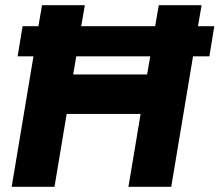

<svg xmlns="http://www.w3.org/2000/svg" viewBox="-20 -720 846 740"><path d="M67 -619H128L142 -700H307L293 -619H578L592 -700H757L743 -619H806L787 -503H724L640 0H475L522 -281H237L190 0H25L109 -503H48ZM547 -433 559 -503H274L262 -433Z"/></svg>

Font: Oak Sans ExtraBold
Style: Italic
Weight: 800
Italic angle: -9.49998°
Foundry: Erik Kennedy, Walven
Version: Version 1.000